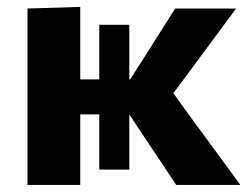

<svg xmlns="http://www.w3.org/2000/svg" viewBox="-20 -523 710 543"><path d="M478.2 0Q457.9 -31 437.4 -61.7Q417 -92.3 396.7 -122.5L345.6 -199.4H194.5V-298.4H348.1L393.4 -369.5Q413.9 -401.8 434.5 -434.2Q455 -466.6 475.4 -498.9H647.7Q614.3 -453.6 581.1 -408.9Q547.8 -364.2 514.9 -319.4L449.3 -231.2L442.5 -297.6L526 -182.3Q559.1 -137.3 592.9 -91.3Q626.7 -45.3 659.7 0ZM57.7 0Q57.7 -53.7 57.7 -103.8Q57.7 -153.8 57.7 -216.1V-272.3Q57.7 -321.7 57.7 -359.4Q57.7 -397.2 57.7 -430.2Q57.7 -463.3 57.7 -498.9L207 -503.5Q207 -449.9 207 -398.1Q207 -346.4 207 -290.8V-187Q207 -136.7 207 -92.5Q207 -48.2 207 0ZM260.7 -43.3Q260.7 -91.4 260.7 -136.2Q260.7 -181 260.7 -220.1V-276Q260.7 -315.1 260.7 -359.9Q260.7 -404.7 260.7 -452.8H345.7Q345.7 -404.7 345.7 -359.9Q345.7 -315.1 345.7 -276V-220.1Q345.7 -181 345.7 -136.2Q345.7 -91.4 345.7 -43.3Z"/></svg>

Font: Commissioner Thin
Style: Regular
Weight: 100
Designer: Kostas Bartsokas
Foundry: Kostas Bartsokas
Version: Version 1.001;gftools[0.9.23]